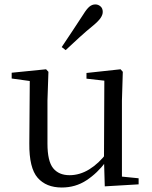

<svg xmlns="http://www.w3.org/2000/svg" viewBox="-20 -838 693 873"><path d="M260.9 14.6Q189.8 14.6 151.1 -29.8Q112.3 -74.2 113.3 -185.8L115.5 -483.7L137.7 -466.6L33.1 -481V-507.3L189.5 -523L200.2 -511.5L195.8 -380.4V-185.1Q195.8 -105.3 221.6 -73.3Q247.4 -41.4 296.3 -41.4Q342.8 -41.4 386.1 -68.1Q429.4 -94.9 464.9 -141.8L488.1 -103H461.7Q423.1 -51 373.2 -18.2Q323.3 14.6 260.9 14.6ZM456.4 9.3 452.8 -114.1V-115.5L454.4 -471.2L373.2 -480.3V-506.2L528.2 -523L538.4 -511.5L534.4 -380.4V-35L610.3 -27.4V0.2ZM260.6 -624Q284.7 -660.9 309.5 -697.4Q334.3 -734 359 -772.8Q374.3 -797.6 386.5 -807.7Q398.8 -817.9 413.6 -817.9Q426.5 -817.9 436.8 -809.1Q447.2 -800.3 447.2 -783.8Q447.2 -771.1 437.8 -756.9Q428.5 -742.7 405.1 -723.1Q371.5 -695.8 340.5 -667.5Q309.5 -639.2 278.6 -610.1Z"/></svg>

Font: Early Summer Mincho VF
Style: Regular
Weight: 250
Designer: GuiWonder
Version: Version 1.002